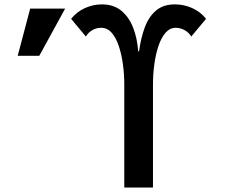

<svg xmlns="http://www.w3.org/2000/svg" viewBox="-20 -824 1040 869"><path d="M672.4 24.9H542.5V-442.9Q542.5 -487.3 536.4 -532.5Q530.3 -577.6 517.8 -615.2Q505.4 -652.8 485.6 -675.5Q465.8 -698.2 438 -698.2Q417 -698.2 398.4 -688Q379.9 -677.7 368.7 -658.7L301.8 -738.8Q327.1 -770.5 364.3 -787.4Q401.4 -804.2 441.4 -804.2Q493.7 -804.2 528.3 -776.1Q563 -748 582 -700.2Q601.1 -652.3 605.5 -591.8H609.4Q617.7 -653.3 635.7 -701.2Q653.8 -749 686.5 -776.6Q719.2 -804.2 772 -804.2Q812.5 -804.2 850.1 -787.4Q887.7 -770.5 912.6 -738.8L845.7 -658.7Q834.5 -677.2 815.2 -687.7Q795.9 -698.2 775.4 -698.2Q748.5 -698.2 729 -675.5Q709.5 -652.8 697 -615.5Q684.6 -578.1 678.5 -533Q672.4 -487.8 672.4 -442.9ZM60.1 -571.3 116.7 -785.2H274.9L157.7 -571.3Z"/></svg>

Font: BIZ UDGothic
Style: Bold
Weight: 700
Monospace: yes
Designer: TypeBank Co., Ltd.
Foundry: Morisawa Inc.
Version: Version 1.05